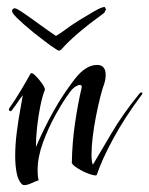

<svg xmlns="http://www.w3.org/2000/svg" viewBox="-20 -526 432 556"><path d="M51 10Q45 10 42 6Q32 -5 28 -26.5Q24 -48 24 -74Q24 -107 28.5 -142.5Q33 -178 38.5 -207.5Q44 -237 46 -250Q39 -242 33 -232.5Q27 -223 13 -205Q12 -204 10 -204Q8 -204 6.5 -206.5Q5 -209 6 -211Q26 -240 41.5 -266Q57 -292 68 -312Q71 -318 81.5 -308Q92 -298 101.5 -284.5Q111 -271 110 -266Q103 -249 97 -220Q91 -191 87.5 -159Q84 -127 84 -100Q107 -154 135 -204Q163 -254 198 -299Q229 -338 261 -338Q286 -338 286 -309Q286 -297 282 -284Q277 -271 270.5 -245.5Q264 -220 258 -189.5Q252 -159 248.5 -130Q245 -101 245 -79Q245 -57 249 -49Q270 -84 302.5 -139.5Q335 -195 383 -254Q388 -260 391 -258Q394 -256 390 -251Q342 -187 308.5 -125.5Q275 -64 260 -19Q257 -16 239.5 -22Q222 -28 206 -38Q190 -48 188 -54Q189 -114 197.5 -171Q206 -228 216 -270Q219 -280 211 -280Q206 -280 197.5 -274.5Q189 -269 180 -256Q163 -233 141.5 -194.5Q120 -156 104.5 -113.5Q89 -71 89 -35Q89 -12 92 -4Q83 -1 71 4.5Q59 10 51 10ZM151 -379Q140 -382 77 -432Q15 -483 15 -493Q15 -502 23 -502Q28 -502 48.5 -488Q69 -474 95 -455Q121 -436 142 -422Q156 -430 169 -440Q182 -450 207 -466Q235 -483 254 -494Q273 -505 283 -506L287 -499L282 -489Q194 -425 157 -382Z"/></svg>

Font: Festive
Style: Regular
Weight: 400
Designer: Robert E. Leuschke
Foundry: Robert E. Leuschke
Version: Version 1.101; ttfautohint (v1.8.3)